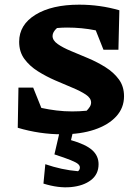

<svg xmlns="http://www.w3.org/2000/svg" viewBox="-20 -565 600 822"><path d="M246 10Q150 10 56 -18L59 -190H122L157 -103Q189 -96 222 -92Q255 -88 289 -88Q320 -88 351 -91Q358 -98 364 -107Q370 -116 370 -126Q370 -145 347.5 -160Q325 -175 290 -189.5Q255 -204 216 -221Q177 -238 142 -260Q107 -282 84.5 -312.5Q62 -343 62 -386Q62 -459 132 -502Q202 -545 319 -545Q408 -545 491 -521L487 -352H423L390 -435Q331 -447 267 -447Q247 -447 224 -445Q205 -428 205 -411Q205 -392 227 -376.5Q249 -361 284 -346.5Q319 -332 358 -315.5Q397 -299 432 -277Q467 -255 489 -225Q511 -195 511 -153Q511 -103 477.5 -66.5Q444 -30 384.5 -10Q325 10 246 10ZM239 -16H296L284 35Q347 53 374.5 77.5Q402 102 402 138Q402 181 369.5 206Q337 231 283.5 236Q230 241 166 221L174 138Q209 150 243.5 157.5Q278 165 314 168Q322 162 322 152Q322 144 314 137Q306 130 282.5 120.5Q259 111 213 96Z"/></svg>

Font: Piazzolla SC
Style: Bold
Weight: 700
Designer: Juan Pablo del Peral
Foundry: Huerta Tipografica
Version: Version 1.330